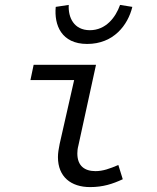

<svg xmlns="http://www.w3.org/2000/svg" viewBox="-20 -750 640 782"><path d="M347 12C400 12 439 -1 480 -20L462 -78C427 -63 399 -53 369 -53C325 -53 295 -74 295 -125C295 -134 296 -145 299 -156L371 -486H117L104 -424H282L223 -164C219 -144 216 -127 216 -110C216 -30 269 12 347 12ZM335 -571C443 -571 501 -648 519 -722L469 -730C451 -679 411 -627 346 -627C281 -627 257 -679 260 -730L207 -722C200 -648 230 -571 335 -571Z"/></svg>

Font: Source Code Variable
Style: Italic
Weight: 400
Italic angle: -11°
Monospace: yes
Designer: Paul D. Hunt, Teo Tuominen
Foundry: Adobe Systems Incorporated
Version: Version 1.005;PS 1.0;hotconv 16.6.54;makeotf.lib2.5.65590